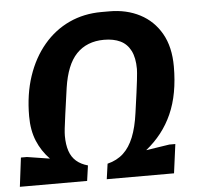

<svg xmlns="http://www.w3.org/2000/svg" viewBox="-54 -747 829 799"><g transform="rotate(-5 361.0 -347.5)"><path d="M-3 0 12 -121H37L132 -106Q98 -141 79.5 -185.5Q61 -230 61 -289Q61 -381 86 -455.5Q111 -530 156.5 -584Q202 -638 263.5 -666.5Q325 -695 399 -695H432Q503 -695 559 -666Q615 -637 647 -581Q679 -525 679 -443Q679 -386 670 -336.5Q661 -287 642.5 -245.5Q624 -204 597 -169.5Q570 -135 534 -106L632 -121H657L641 0H360L369 -64Q409 -74 435.5 -98.5Q462 -123 478.5 -164Q495 -205 503 -264Q510 -315 514.5 -347Q519 -379 521 -398.5Q523 -418 524 -428.5Q525 -439 525 -446Q525 -493 510 -522.5Q495 -552 467 -565.5Q439 -579 399 -579Q363 -579 334 -567.5Q305 -556 283.5 -533.5Q262 -511 248 -476Q234 -441 227 -394Q217 -323 211.5 -283.5Q206 -244 204 -225Q202 -206 202 -195Q202 -158 211 -131.5Q220 -105 239 -88.5Q258 -72 287 -64L278 0Z"/></g></svg>

Font: Chivo SemiBold
Style: Italic
Weight: 600
Italic angle: -8.05°
Designer: Hector Gatti
Foundry: Omnibus-Type
Version: Version 2.002